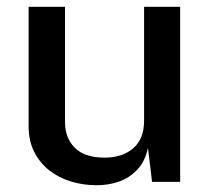

<svg xmlns="http://www.w3.org/2000/svg" viewBox="-20 -537 617 567"><path d="M262.5 10Q223.5 9.5 188 -1.5Q152.5 -12.5 124.8 -34.5Q97 -56.5 80.8 -89Q64.5 -121.5 64.5 -164.5V-517H172V-176Q172 -129.5 201 -100.5Q230 -71.5 288.5 -71.5Q341.5 -71.5 373.5 -99.2Q405.5 -127 405.5 -180.5V-517H512V0H429L417 -100Q408 -59.5 384.8 -35.2Q361.5 -11 329.8 -0.2Q298 10.5 262.5 10Z"/></svg>

Font: Public Sans Medium
Style: Regular
Weight: 500
Designer: The Public Sans Project Authors: Dan O. Williams and USWDS (Libre Franklin designed by Pablo Impallari and Rodrigo Fuenz
Version: Version 1.007